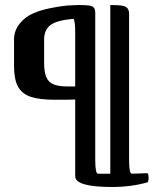

<svg xmlns="http://www.w3.org/2000/svg" viewBox="-20 -733 633 766"><path d="M495 -95V-670Q496 -689 490 -698Q484 -707 469 -710Q454 -713 420 -713V-40H371Q360 -40 360 -95V-670Q361 -691 356.5 -699.5Q352 -708 338.5 -710.5Q325 -713 293 -713Q280 -713 248 -711Q217 -708 178.5 -700Q140 -692 113 -680Q80 -666 58 -638Q36 -610 36 -576V-470Q36 -417 51.5 -388Q67 -359 102 -347Q137 -335 200 -335Q263 -335 280 -336V-30Q280 13 427 13Q504 13 570 -6Q573 -15 573 -23Q573 -35 569 -42L506 -40Q495 -40 495 -95ZM156 -484V-571Q155 -612 180 -632Q205 -652 273 -658Q280 -650 280 -605V-388H252Q214 -388 193.5 -396.5Q173 -405 164.5 -425.5Q156 -446 156 -484Z"/></svg>

Font: Federant
Style: Regular
Weight: 400
Designer: Olexa M. Volochay, Alexei Vanyashin, Otto Ludwig Naegele
Foundry: Cyreal (www.cyreal.org)
Version: Version 1.011; ttfautohint (v1.4.1)